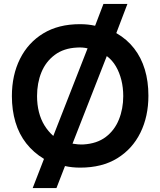

<svg xmlns="http://www.w3.org/2000/svg" viewBox="-20 -838 809 969"><path d="M145 111 202 -36Q149 -68 112.5 -114.5Q76 -161 58 -221.5Q40 -282 40 -353Q40 -459 81 -541Q122 -623 198.5 -669.5Q275 -716 383 -716Q405 -716 423.5 -714Q442 -712 460 -708L502 -818H623L567 -671Q621 -640 657 -593.5Q693 -547 711 -487Q729 -427 729 -355Q729 -250 688.5 -168Q648 -86 571.5 -39Q495 8 385 8Q364 8 345 6Q326 4 308 0L265 111ZM249 -152 422 -594Q409 -597 396 -598Q383 -599 369 -598Q302 -595 256.5 -561Q211 -527 189 -473Q167 -419 167 -353Q167 -310 176.5 -272.5Q186 -235 204.5 -205Q223 -175 249 -152ZM401 -109Q469 -113 513.5 -146.5Q558 -180 580 -234.5Q602 -289 602 -353Q602 -396 592.5 -434Q583 -472 565 -503Q547 -534 519 -555L346 -113Q373 -108 401 -109Z"/></svg>

Font: Onest SemiBold
Style: Regular
Weight: 600
Designer: Dmitri Voloshin, Andrey Kudryavtsev
Foundry: Dmitri Voloshin, Andrey Kudryavtsev
Version: Version 1.000;gftools[0.9.33]